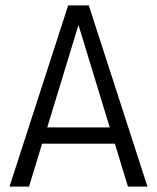

<svg xmlns="http://www.w3.org/2000/svg" viewBox="-20 -687 578 707"><path d="M451 0 403 -158H135L87 0H15L231 -667H307L523 0ZM154 -218H384L269 -595Z"/></svg>

Font: Epunda Sans Light
Style: Regular
Weight: 300
Designer: Simon Atzbach
Foundry: typofactur
Version: Version 2.204; ttfautohint (v1.8.4.7-5d5b)